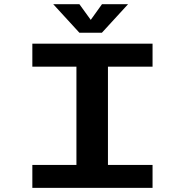

<svg xmlns="http://www.w3.org/2000/svg" viewBox="-20 -912 890 932"><path d="M601.5 -891.5 474.5 -753H365.5L238.5 -891.5H365.5L420.5 -815.5L475 -891.5ZM720.5 -588.5H504V-111.5H720.5V0H137V-111.5H351V-588.5H137V-700H720.5Z"/></svg>

Font: League Mono Wide SemiBold
Style: Regular
Weight: 600
Width: 8
Designer: Tyler Finck
Foundry: The League of Moveable Type / Tyler Finck
Version: Version 2.210